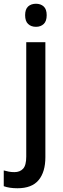

<svg xmlns="http://www.w3.org/2000/svg" viewBox="-64 -815 338 1024"><path d="M70 -734Q70 -766 86 -780.5Q102 -795 128 -795Q153 -795 169 -780.5Q185 -766 185 -734Q185 -702 169 -687Q153 -672 128 -672Q102 -672 86 -687Q70 -702 70 -734ZM29 189Q-14 189 -44 178V94Q-30 98 -16.5 100.5Q-3 103 13 103Q42 103 59 85Q76 67 76 20V-590H178V23Q178 102 142 145.5Q106 189 29 189Z"/></svg>

Font: Noto Sans Tamil UI SemiCondensed Medium
Style: Regular
Weight: 500
Width: 4
Designer: Jelle Bosma - Monotype Design Team
Foundry: Monotype Imaging Inc.
Version: Version 2.004; ttfautohint (v1.8.4.7-5d5b)